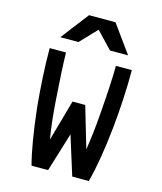

<svg xmlns="http://www.w3.org/2000/svg" viewBox="-162 -1294 1189 1411"><g transform="rotate(15 432.5 -589.0)"><path d="M431.6 -296.9 524.4 0H650.4Q694.3 -161.1 721.7 -423.8Q745.1 -648.4 745.1 -869.1H624Q623 -734.4 604.5 -502Q591.8 -335 572.3 -220.7L480.5 -533.2H383.8L295.9 -220.7Q275.4 -335.9 263.7 -502Q247.1 -728.5 244.1 -869.1H120.1Q120.1 -668 143.6 -423.8Q174.8 -148.4 214.8 0H340.8ZM336.9 -1177.7 174.8 -966.8H312.5L432.6 -1092.8L552.7 -966.8H690.4L538.1 -1177.7Z"/></g></svg>

Font: OCR-B
Style: Regular
Weight: 400
Version: 1.1